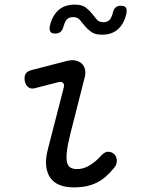

<svg xmlns="http://www.w3.org/2000/svg" viewBox="-20 -800 640 830"><path d="M132 -419Q115 -414 103 -422.5Q91 -431 87 -450Q84 -470 91 -481.5Q98 -493 120 -498L267 -536Q290 -542 306.5 -538.5Q323 -535 333.5 -525Q344 -515 347.5 -499.5Q351 -484 346 -465L283 -217Q272 -172 269 -143.5Q266 -115 269.5 -99Q273 -83 284 -76Q295 -69 313 -69Q342 -69 369 -86Q396 -103 418 -128Q433 -144 447.5 -144Q462 -144 472 -135Q484 -125 485 -107Q486 -89 473 -74Q455 -52 436.5 -36Q418 -20 397.5 -10Q377 0 353 5Q329 10 298 10Q265 10 239.5 0.5Q214 -9 198.5 -30Q183 -51 179.5 -83Q176 -115 188 -159L256 -423Q259 -436 252 -442Q245 -448 233 -445ZM254 -684Q250 -669 241.5 -662Q233 -655 219 -655Q204 -655 198.5 -662Q193 -669 195 -685Q204 -729 231 -754.5Q258 -780 303 -780Q334 -780 350 -768Q366 -756 377 -742Q388 -728 398 -716Q408 -704 427 -704Q447 -704 456 -717Q465 -730 468 -746Q472 -761 480 -768Q488 -775 502 -775Q518 -775 523.5 -768Q529 -761 527 -745Q519 -702 492.5 -676Q466 -650 421 -650Q391 -650 374.5 -662Q358 -674 346.5 -688Q335 -702 325 -714Q315 -726 297 -726Q275 -726 266.5 -713Q258 -700 254 -684Z"/></svg>

Font: Maple Mono NL Light
Style: Italic
Weight: 300
Italic angle: -10°
Monospace: yes
Designer: subframe7536
Version: Version 7.000